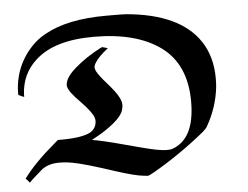

<svg xmlns="http://www.w3.org/2000/svg" viewBox="-51 -746 1084 838"><g transform="rotate(-5 491.0 -327.0)"><path d="M780 -277Q780 -440 674 -518Q568 -596 380 -596Q207 -596 124 -519Q61 -462 56 -373V-361Q55 -361 43 -366L31 -372V-384Q31 -415 40 -451Q54 -507 89.5 -554Q125 -601 173 -627Q272 -683 444 -683Q513 -683 529 -682Q765 -662 851 -532Q896 -464 896 -369Q896 -346 894 -328Q884 -242 839 -163Q835 -155 818 -140Q706 -49 590 17Q569 29 563 29Q561 29 545 27Q510 24 423 -4Q293 -47 243 -56Q212 -62 183 -62Q135 -62 105 -38Q86 -22 63 -1L48 14L40 4L31 -5Q79 -71 172 -149L186 -161H199Q291 -161 329 -181Q357 -198 357 -231Q357 -238 354 -246Q345 -270 302 -315Q275 -342 260 -362Q245 -384 245 -396Q245 -399 247 -407Q254 -436 294 -470Q343 -512 403 -543L413 -548L425 -545L438 -541Q396 -508 382 -485Q373 -472 373 -462Q373 -459 377 -447Q387 -427 419 -391Q460 -345 471 -321Q480 -303 480 -288Q480 -282 476 -266Q469 -242 433 -212Q394 -180 348 -156L334 -148L353 -145Q413 -133 540 -98Q622 -76 654 -76Q671 -76 678 -78Q780 -112 780 -277Z"/></g></svg>

Font: MathJax_Fraktur
Style: Bold
Weight: 700
Version: Version 1.1